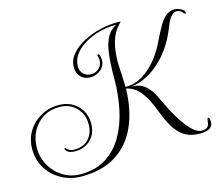

<svg xmlns="http://www.w3.org/2000/svg" viewBox="-105 -780 1209 1035"><g transform="rotate(-15 499.5 -262.5)"><path d="M230 114Q170 114 119.5 87Q69 60 39 12.5Q9 -35 9 -96Q9 -152 35.5 -195.5Q62 -239 107.5 -264.5Q153 -290 208 -290Q270 -290 311 -250.5Q352 -211 352 -149Q352 -93 317.5 -59.5Q283 -26 230 -26Q204 -26 191 -35.5Q178 -45 178 -55Q178 -59 181 -59Q183 -59 184.5 -56Q186 -53 192 -48Q197 -44 206 -40Q215 -36 230 -36Q280 -36 309 -67.5Q338 -99 338 -149Q338 -205 301.5 -242Q265 -279 208 -279Q157 -279 118 -255Q79 -231 57 -189.5Q35 -148 35 -96Q35 -42 61 3Q87 48 130.5 74.5Q174 101 228 101Q311 101 369 64.5Q427 28 464 -35.5Q501 -99 518 -180.5Q535 -262 535 -353Q535 -437 542.5 -491.5Q550 -546 568.5 -578.5Q587 -611 619 -628H614Q571 -628 527 -616.5Q483 -605 445.5 -583.5Q408 -562 385 -531.5Q362 -501 362 -463Q362 -438 379 -421.5Q396 -405 421 -405Q447 -405 465.5 -422.5Q484 -440 484 -468Q484 -474 481.5 -483.5Q479 -493 479 -494Q479 -499 485 -499Q491 -499 494 -485.5Q497 -472 497 -466Q497 -433 472 -411.5Q447 -390 413 -390Q380 -390 360 -411Q340 -432 340 -465Q340 -505 367 -537Q394 -569 437.5 -592Q481 -615 530 -627Q579 -639 622 -639Q629 -639 638 -639Q647 -639 647 -637L633 -622Q604 -591 590 -542.5Q576 -494 576 -429Q576 -424 577 -404.5Q578 -385 579 -360.5Q580 -336 581 -316.5Q582 -297 582 -291Q635 -291 680 -319Q725 -347 760.5 -392Q796 -437 819 -489Q839 -529 856.5 -560Q874 -591 895 -609Q916 -627 945 -627Q960 -627 979.5 -617.5Q999 -608 999 -594Q999 -588 994 -588L982 -601Q969 -614 953 -614Q920 -614 895 -550Q885 -524 873.5 -500Q862 -476 849 -455Q823 -412 786 -375Q749 -338 705 -314Q661 -290 614 -285Q662 -283 689 -259.5Q716 -236 733 -202Q750 -168 767 -132Q780 -105 798 -74.5Q816 -44 836.5 -17Q857 10 878 26.5Q899 43 918 43Q940 43 950 34Q960 25 961 7Q962 4 962 1Q962 -2 963 -5Q964 -15 969 -15Q978 -15 978 11Q978 56 905 56Q853 56 818 33Q783 10 760 -30.5Q737 -71 718 -122Q693 -190 661 -231Q629 -272 582 -282Q579 -160 538.5 -71Q498 18 421 66Q344 114 230 114Z"/></g></svg>

Font: Updock
Style: Regular
Weight: 400
Designer: Robert E. Leuschke
Foundry: Robert E. Leuschke
Version: Version 1.010; ttfautohint (v1.8.4.7-5d5b)